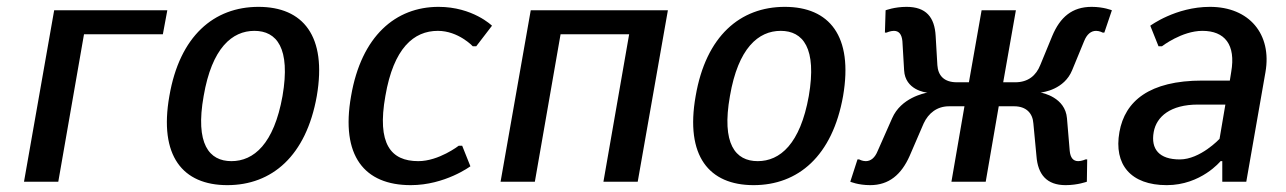

<svg xmlns="http://www.w3.org/2000/svg" viewBox="-20 -530 3750 560"><path d="M468 -500H138L50 0H150L225 -430H455Z M904 -250C934 -425 864 -510 734 -510C604 -510 504 -425 474 -250C443 -75 513 10 643 10C773 10 873 -75 904 -250ZM804 -250C779 -110 720 -60 655 -60C590 -60 549 -110 574 -250C598 -390 657 -440 722 -440C787 -440 828 -390 804 -250Z M1257 -440C1317 -440 1359 -395 1359 -395H1369L1415 -455C1415 -455 1359 -510 1259 -510C1134 -510 1034 -425 1004 -250C973 -75 1043 10 1178 10C1278 10 1352 -45 1352 -45L1328 -105H1318C1318 -105 1260 -60 1200 -60C1120 -60 1079 -110 1104 -250C1128 -390 1187 -440 1257 -440Z M1928 -500H1528L1440 0H1540L1615 -430H1815L1740 0H1840Z M2439 -250C2469 -425 2399 -510 2269 -510C2139 -510 2039 -425 2009 -250C1978 -75 2048 10 2178 10C2308 10 2408 -75 2439 -250ZM2339 -250C2314 -110 2255 -60 2190 -60C2125 -60 2084 -110 2109 -250C2133 -390 2192 -440 2257 -440C2322 -440 2363 -390 2339 -250Z M3107 -325 3142 -410C3150 -430 3162 -440 3177 -440C3187 -440 3196 -435 3196 -435H3201L3223 -500C3223 -500 3199 -510 3164 -510C3107 -510 3072 -480 3049 -425L3014 -340C3002 -310 2979 -290 2941 -290H2906L2943 -500H2843L2806 -290H2771C2733 -290 2716 -310 2714 -340L2709 -425C2706 -480 2681 -510 2624 -510C2589 -510 2563 -500 2563 -500L2561 -435H2566C2566 -435 2577 -440 2587 -440C2602 -440 2610 -430 2612 -410L2617 -325C2620 -268 2679 -260 2685 -260C2676 -258 2608 -245 2582 -185L2540 -90C2532 -70 2520 -60 2505 -60C2495 -60 2486 -65 2486 -65H2481L2460 0C2460 0 2483 10 2518 10C2573 10 2609 -21 2633 -75L2674 -170C2688 -200 2713 -220 2748 -220H2793L2755 0H2855L2893 -220H2938C2973 -220 2992 -200 2994 -170L3003 -75C3007 -21 3033 10 3088 10C3123 10 3150 0 3150 0L3151 -65H3146C3146 -65 3135 -60 3125 -60C3110 -60 3102 -70 3100 -90L3092 -185C3087 -246 3021 -259 3015 -260C3023 -261 3084 -269 3107 -325Z M3567 -295H3487C3332 -295 3261 -235 3245 -145C3228 -50 3278 10 3383 10C3483 10 3540 -60 3540 -60H3545V0H3615L3671 -320C3690 -430 3624 -510 3509 -510C3409 -510 3335 -455 3335 -455L3359 -395H3369C3369 -395 3427 -440 3487 -440C3552 -440 3585 -400 3571 -320ZM3537 -125C3537 -125 3481 -65 3421 -65C3361 -65 3336 -95 3345 -145C3353 -190 3394 -225 3474 -225H3554Z"/></svg>

Font: Scada
Style: Italic
Weight: 400
Designer: Jovanny Lemonad
Foundry: Jovanny Lemonad
Version: Version 3.005